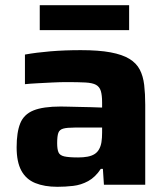

<svg xmlns="http://www.w3.org/2000/svg" viewBox="-20 -711 648 739"><path d="M201 8Q151 8 115.5 -6.5Q80 -21 62 -54.5Q44 -88 44 -144Q44 -202 58 -236.5Q72 -271 109 -286Q146 -301 214 -301Q223 -301 241.5 -300.5Q260 -300 283 -299.5Q306 -299 329.5 -298.5Q353 -298 373 -297V-316Q373 -345 368 -361Q363 -377 349.5 -384.5Q336 -392 308.5 -393.5Q281 -395 236 -395Q212 -395 182 -393.5Q152 -392 123.5 -390.5Q95 -389 76 -387V-501Q120 -509 174.5 -513.5Q229 -518 291 -518Q360 -518 405.5 -509.5Q451 -501 478 -484.5Q505 -468 518 -443Q531 -418 535 -384Q539 -350 539 -308V0H380L376 -61H368Q347 -29 319.5 -14Q292 1 261.5 4.5Q231 8 201 8ZM281 -105Q301 -105 317 -108Q333 -111 344 -118Q355 -125 361 -136Q368 -148 370.5 -164Q373 -180 373 -201V-220H267Q238 -220 223.5 -216Q209 -212 204.5 -199.5Q200 -187 200 -160Q200 -137 205 -125Q210 -113 227.5 -109Q245 -105 281 -105ZM133 -595V-691H477V-595Z"/></svg>

Font: Saira SemiExpanded
Style: Bold
Weight: 700
Width: 6
Designer: Hector Gatti with collaboration of the Omnibus-Type team
Foundry: Omnibus-Type
Version: Version 1.101